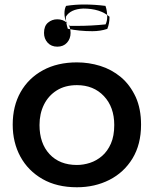

<svg xmlns="http://www.w3.org/2000/svg" viewBox="-20 -806 666 831"><path d="M313 4.5Q226 4.5 163.8 -31.2Q101.5 -67 68.2 -128.2Q35 -189.5 35 -266.5Q35 -347 69.2 -407.5Q103.5 -468 166 -502Q228.5 -536 313 -536Q364.5 -536 413.8 -520.8Q463 -505.5 502.8 -472.5Q542.5 -439.5 567.5 -386Q590.5 -335 590.5 -266.5Q590.5 -181 553.5 -120.2Q516.5 -59.5 453.5 -27.5Q390.5 4.5 313 4.5ZM313 -92Q341 -92 369.5 -101.2Q398 -110.5 421.8 -131Q445.5 -151.5 460 -184.5Q474.5 -217.5 474.5 -265Q474.5 -342.5 429.8 -390Q385 -437.5 313 -437.5Q262 -437.5 225.8 -414.8Q189.5 -392 170.2 -353Q151 -314 151 -265Q151 -185.5 194.5 -138.8Q238 -92 313 -92ZM228 -604Q202 -604 186.2 -621.2Q170.5 -638.5 170.5 -663.5Q170.5 -693.5 187.8 -708Q205 -722.5 228 -722.5Q252.5 -722.5 269 -707.8Q285.5 -693 285.5 -663.5Q285.5 -638.5 270 -621.2Q254.5 -604 228 -604ZM380 -671Q414.5 -671 444.5 -681Q454 -704.5 454 -733.5Q413.5 -769 340 -769Q284.5 -766.5 265 -733.5Q265 -707 273.5 -681.5Q323 -671 380 -671ZM312.5 -694H282Q272.5 -701.5 265.8 -715.2Q259 -729 259 -748Q259 -768 266 -780.5Q304 -786.5 343.5 -786.5Q390.5 -786.5 436.5 -780.5Q444 -759.5 444 -733Q444 -715.5 437 -700.5Q375.5 -694 312.5 -694Z"/></svg>

Font: Argentum Novus Medium
Style: Regular
Weight: 500
Designer: Julieta Ulanovsky (font) & Cristiano Sobral (main changes)
Foundry: Julieta Ulanovsky (font) & Cristiano Sobral (main changes)
Version: Version 3.00;November 27, 2020;FontCreator 13.0.0.2655 64-bi